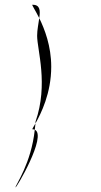

<svg xmlns="http://www.w3.org/2000/svg" viewBox="-20 -710 431 817"><path d="M46 87C46 97 182 -134 128 -158C113 -15 46 77 46 87ZM118 -160C122 -160 125 -159 128 -158L131 -185C122 -169 116 -160 118 -160ZM118 -690C114 -690 129 -669 147 -633C152 -665 151 -690 118 -690ZM131 -185C154 -226 198 -313 198 -426C198 -514 170 -586 147 -633C144 -610 138 -583 138 -558C138 -498 187 -352 131 -192Z"/></svg>

Font: Ampere
Style: Ext
Weight: 400
Version: Version 1